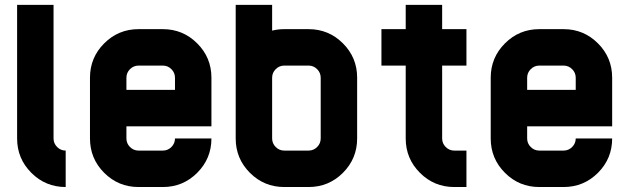

<svg xmlns="http://www.w3.org/2000/svg" viewBox="-20 -752 2530 772"><path d="M48.8 -195.3V-732.4H195.3V-195.3Q195.3 -175.3 209.7 -160.9Q224.1 -146.5 244.1 -146.5V0Q163.1 0 106 -57.1Q48.8 -114.3 48.8 -195.3Z M634.8 -488.3H537.1Q517.1 -488.3 502.7 -473.9Q488.3 -459.5 488.3 -439.5V-390.6H683.6V-439.5Q683.6 -459.5 669.2 -473.9Q654.8 -488.3 634.8 -488.3ZM537.1 -634.8H634.8Q715.8 -634.8 772.9 -577.6Q830.1 -520.5 830.1 -439.5V-244.1H488.3V-195.3Q488.3 -175.3 502.7 -160.9Q517.1 -146.5 537.1 -146.5H634.8Q654.8 -146.5 669.2 -160.9Q683.6 -175.3 683.6 -195.3H830.1Q830.1 -114.3 772.9 -57.1Q715.8 0 634.8 0H537.1Q456.1 0 398.9 -57.1Q341.8 -114.3 341.8 -195.3V-439.5Q341.8 -520.5 398.9 -577.6Q456.1 -634.8 537.1 -634.8Z M1074.2 -439.5V-195.3Q1074.2 -175.3 1088.6 -160.9Q1103 -146.5 1123 -146.5H1220.7Q1240.7 -146.5 1255.1 -160.9Q1269.5 -175.3 1269.5 -195.3V-439.5Q1269.5 -459.5 1255.1 -473.9Q1240.7 -488.3 1220.7 -488.3H1123Q1103 -488.3 1088.6 -473.9Q1074.2 -459.5 1074.2 -439.5ZM927.7 -732.4H1074.2V-628.9Q1097.7 -634.8 1123 -634.8H1220.7Q1301.8 -634.8 1358.9 -577.6Q1416 -520.5 1416 -439.9V-195.3Q1416 -114.3 1358.9 -57.1Q1301.8 0 1220.7 0H1123Q1042 0 984.9 -57.1Q927.7 -114.3 927.7 -195.3Z M1611.3 -634.8V-732.4H1757.8V-634.8H1855.5V-488.3H1757.8V-195.3Q1757.8 -175.3 1772.2 -160.9Q1786.6 -146.5 1806.6 -146.5H1855.5V0H1806.6Q1725.6 0 1668.5 -57.1Q1611.3 -114.3 1611.3 -195.3V-488.3H1513.7V-634.8Z M2246.1 -488.3H2148.4Q2128.4 -488.3 2114 -473.9Q2099.6 -459.5 2099.6 -439.5V-390.6H2294.9V-439.5Q2294.9 -459.5 2280.5 -473.9Q2266.1 -488.3 2246.1 -488.3ZM2148.4 -634.8H2246.1Q2327.1 -634.8 2384.3 -577.6Q2441.4 -520.5 2441.4 -439.5V-244.1H2099.6V-195.3Q2099.6 -175.3 2114 -160.9Q2128.4 -146.5 2148.4 -146.5H2246.1Q2266.1 -146.5 2280.5 -160.9Q2294.9 -175.3 2294.9 -195.3H2441.4Q2441.4 -114.3 2384.3 -57.1Q2327.1 0 2246.1 0H2148.4Q2067.4 0 2010.3 -57.1Q1953.1 -114.3 1953.1 -195.3V-439.5Q1953.1 -520.5 2010.3 -577.6Q2067.4 -634.8 2148.4 -634.8Z"/></svg>

Font: Audex
Style: Regular
Weight: 400
Designer: GGBotNet
Foundry: GGBotNet
Version: 1.00